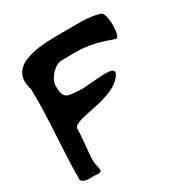

<svg xmlns="http://www.w3.org/2000/svg" viewBox="-173 -902 994 1033"><g transform="rotate(-30 324.5 -385.5)"><path d="M588 -588C615.2 -578 622 -736 584 -747C514.4 -767.2 441.5 -762 378 -762C256.1 -762 -4 -772.5 57 -582C61.4 -395.6 39 -215.7 39 -27C55.9 -6.4 82 -7.8 108 -9C127 -9.9 162 0.9 162 -21C162 -40.4 153 -58.2 153 -78C153 -143.3 164.7 -197.3 166 -273C167 -332 427 -308 492 -424C524.9 -482.7 343.7 -440.9 273 -447C205.8 -452.8 180 -448.5 180 -531C180 -575.2 232.8 -634 276 -634C369.9 -634 425 -648 588 -588Z"/></g></svg>

Font: Rocketfuel
Style: Regular
Weight: 400
Designer: Mew Too
Foundry: Cannot Into Space Fonts.
Version: Version 0.27